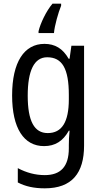

<svg xmlns="http://www.w3.org/2000/svg" viewBox="-20 -786 548 1046"><path d="M313 -755V-766H266C232 -726 200 -659 190 -616V-606H274C277 -645 298 -719 313 -755ZM222 -547C112 -547 46 -448 46 -266C46 -87 110 10 220 10C280 10 323 -17 355 -74H359C356 -48 355 -15 355 5V22C355 123 309 168 224 168C173 168 124 155 77 130V208C119 230 166 240 224 240C372 240 438 157 438 7V-537H369L359 -466H354C322 -522 279 -547 222 -547ZM237 -474C319 -474 355 -412 355 -269V-245C355 -121 317 -61 240 -61C167 -61 131 -126 131 -265C131 -401 166 -474 237 -474Z"/></svg>

Font: Noto Sans Georgian Condensed
Style: Regular
Weight: 400
Width: 3
Designer: Monotype Design Team, Akaki Razmadze
Foundry: Google LLC
Version: Version 2.005